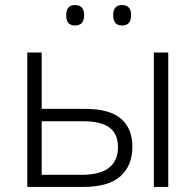

<svg xmlns="http://www.w3.org/2000/svg" viewBox="-20 -740 774 760"><path d="M88 0V-532H145V-309H318Q414 -309 459 -270Q504 -231 504 -160Q504 -85 457 -42.5Q410 0 309 0ZM589 0V-532H646V0ZM303 -48Q447 -48 447 -158Q447 -211 412.5 -235.5Q378 -260 311 -260H145V-48ZM242 -680Q242 -720 277 -720Q313 -720 313 -680Q313 -639 277 -639Q242 -639 242 -680ZM428 -680Q428 -720 463 -720Q499 -720 499 -680Q499 -639 463 -639Q428 -639 428 -680Z"/></svg>

Font: Noto Sans Light
Style: Regular
Weight: 300
Designer: Monotype Design Team
Foundry: Monotype Imaging Inc.
Version: Version 2.007